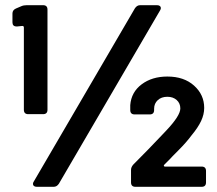

<svg xmlns="http://www.w3.org/2000/svg" viewBox="-20 -720 837 740"><path d="M83 -700H146Q163 -700 163 -683V-297Q163 -280 146 -280H89Q72 -280 72 -297V-614Q72 -620 66 -620L46 -618H44Q28 -618 28 -634V-668Q28 -681 41 -687L62 -696Q71 -700 83 -700ZM107 -11Q107 -16 110 -20L500 -688Q508 -700 520 -700H585Q592 -700 596 -697Q600 -694 600 -689Q600 -685 597 -680L207 -12Q199 0 187 0H122Q115 0 111 -3Q107 -6 107 -11ZM485 -17V-65Q485 -76 494 -86Q553 -145 601 -196L620 -216Q675 -274 675 -302Q675 -322 661 -334.5Q647 -347 625 -347Q602 -347 588 -334Q574 -321 574 -301V-296Q574 -279 557 -279H499Q482 -279 482 -296V-315Q486 -365 526 -395Q566 -425 625 -425Q689 -425 728 -390Q767 -355 767 -304Q767 -279 755 -253.5Q743 -228 718 -198Q698 -171 668.5 -141.5Q639 -112 634 -106L613 -85Q611 -83 611.5 -80.5Q612 -78 616 -78H757Q774 -78 774 -61V-17Q774 0 757 0H502Q485 0 485 -17Z"/></svg>

Font: Barlow
Style: Bold
Weight: 700
Designer: Jeremy Tribby
Foundry: Jeremy Tribby
Version: Version 1.101 August 23, 2024